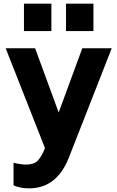

<svg xmlns="http://www.w3.org/2000/svg" viewBox="-20 -810 642 1050"><path d="M261 -640V-790H111V-640ZM491 -640V-790H341V-640ZM140 220C239 220 313 164 357 51L591 -546H430L301 -195L172 -546H11L226 0L216 23C208 40 198 56 185 70C172 83 151 90 122 90C101 90 73 85 54 80V203C77 215 108 220 140 220Z"/></svg>

Font: Plus Jakarta Sans ExtraBold
Style: Regular
Weight: 800
Designer: Gumpita Rahayu
Foundry: Tokotype
Version: Version 2.071;gftools[0.9.30]